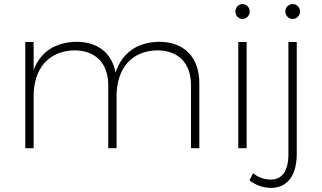

<svg xmlns="http://www.w3.org/2000/svg" viewBox="-20 -727 1582 942"><path d="M760 -522C653 -520 579 -468 547 -371C529 -466 460 -522 355 -522C252 -520 179 -473 145 -384V-521H104V0H145V-255C145 -391 219 -477 344 -480C448 -480 511 -417 511 -310V0H552V-255C552 -391 625 -477 750 -480C855 -480 917 -417 917 -310V0H958V-318C958 -445 885 -522 760 -522Z M1170 -707C1151 -707 1135 -691 1135 -671C1135 -650 1151 -634 1170 -634C1189 -634 1205 -650 1205 -671C1205 -691 1189 -707 1170 -707ZM1149 -521V0H1190V-521Z M1416 -707C1396 -707 1380 -691 1380 -671C1380 -650 1396 -634 1416 -634C1436 -634 1452 -650 1452 -671C1452 -691 1436 -707 1416 -707ZM1436 27V-521H1395V30C1395 113 1363 155 1307 154C1277 154 1246 143 1222 123L1204 158C1234 181 1270 194 1308 195C1386 195 1436 140 1436 27Z"/></svg>

Font: Montserrat ExtraLight
Style: Regular
Weight: 250
Designer: Julieta Ulanovsky
Foundry: Julieta Ulanovsky
Version: Version 4.000